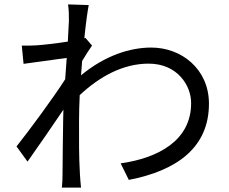

<svg xmlns="http://www.w3.org/2000/svg" viewBox="-20 -814 1040 872"><path d="M293 -720 288 -625C236 -617 177 -610 144 -608C120 -607 101 -606 79 -607L87 -524L283 -551L276 -454C226 -375 111 -219 55 -149L105 -80C153 -148 219 -243 268 -316L267 -277C265 -168 265 -117 264 -21C264 -5 263 24 261 38H348C346 20 344 -5 343 -23C338 -112 339 -173 339 -264C339 -300 340 -340 342 -382C433 -467 539 -525 655 -525C787 -525 848 -424 848 -347C849 -175 697 -96 528 -72L565 3C783 -39 930 -144 929 -345C928 -500 805 -598 667 -598C572 -598 458 -563 348 -472L353 -537C368 -562 385 -589 398 -607L368 -642L363 -640C370 -710 378 -766 383 -791L289 -794C293 -769 293 -742 293 -720Z"/></svg>

Font: Noto Sans CJK JP
Style: Regular
Weight: 400
Designer: Ryoko NISHIZUKA 西塚涼子 (kana, bopomofo & ideographs); Paul D. Hunt (Latin, Greek & Cyrillic); Sandoll Communications 산돌커뮤니
Foundry: Adobe
Version: Version 2.004;hotconv 1.0.118;makeotfexe 2.5.65603